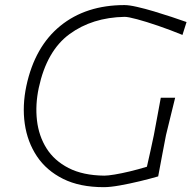

<svg xmlns="http://www.w3.org/2000/svg" viewBox="-20 -746 776 775"><path d="M399 9.5Q302 9.5 234.8 -24Q167.5 -57.5 129 -115.2Q90.5 -173 80 -246.2Q69.5 -319.5 86.5 -399.5Q120.5 -558 223.8 -641.8Q327 -725.5 482.5 -725.5Q501.5 -725.5 533.2 -718.2Q565 -711 601.8 -700Q638.5 -689 673.2 -677.5Q708 -666 733 -657L716.5 -605Q666.5 -625.5 618.2 -642Q570 -658.5 533.8 -668.2Q497.5 -678 483 -678Q352 -675.5 260.2 -608Q168.5 -540.5 136.5 -391.5Q122 -323.5 129.2 -260.2Q136.5 -197 167.8 -147.2Q199 -97.5 256.8 -67.8Q314.5 -38 401 -37Q415 -37 442.5 -41.5Q470 -46 504.2 -54.2Q538.5 -62.5 573 -73Q581 -108 587.8 -139Q594.5 -170 601 -200.5Q609.5 -246 616 -281Q622.5 -316 629 -351.5H687Q678.5 -316.5 669.8 -281.5Q661 -246.5 650 -200.5Q642.5 -163 635.2 -123.2Q628 -83.5 618.5 -34Q586 -24.5 544.5 -14.5Q503 -4.5 463.8 2.5Q424.5 9.5 399 9.5Z"/></svg>

Font: Commissioner Loud ExtraLight
Style: Italic
Weight: 200
Italic angle: -12°
Designer: Kostas Bartsokas
Foundry: Kostas Bartsokas
Version: Version 1.000; ttfautohint (v1.8.3)